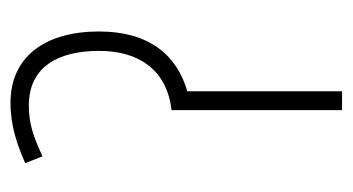

<svg xmlns="http://www.w3.org/2000/svg" viewBox="-173 -499 672 366"><g transform="rotate(-90 163.0 -316.0)"><path d="M150 -632C105 -632 70 -619 35 -604L48 -571C85 -588 109 -597 145 -597C218 -597 249 -542 249 -463C249 -390 215 -334 136 -325V0H172V-295C242 -315 286 -369 286 -463C286 -566 238 -632 150 -632Z"/></g></svg>

Font: Noto Sans ExtraCondensed ExtraLight
Style: Regular
Weight: 200
Width: 2
Designer: Monotype Design Team
Foundry: Monotype Imaging Inc.
Version: Version 2.013